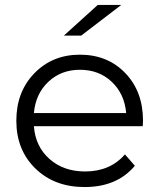

<svg xmlns="http://www.w3.org/2000/svg" viewBox="-20 -751 644 776"><path d="M470 -731 308 -607H238L375 -731ZM558 -263Q558 -260 557.5 -252.5Q557 -245 557 -241H117Q123 -159 180 -108.5Q237 -58 324 -58Q425 -58 485 -127L525 -81Q453 5 322 5Q200 5 123 -70Q46 -145 46 -263Q46 -380 119 -455Q192 -530 303 -530Q415 -530 486.5 -455.5Q558 -381 558 -263ZM303 -469Q227 -469 175.5 -420.5Q124 -372 117 -294H490Q483 -372 431.5 -420.5Q380 -469 303 -469Z"/></svg>

Font: mBank
Style: Regular
Weight: 400
Designer: Julieta Ulanovsky
Foundry: Julieta Ulanovsky
Version: Version 7.200;PS 007.200;hotconv 1.0.88;makeotf.lib2.5.64775